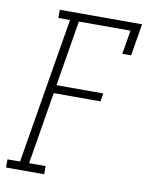

<svg xmlns="http://www.w3.org/2000/svg" viewBox="-83 -796 666 857"><g transform="rotate(10 250.0 -367.5)"><path d="M4 0V-37H61L171 -698H118V-735H491L467 -590H427L445 -698H211L162 -401H374L368 -364H156L102 -37H177V0Z"/></g></svg>

Font: Iosevka Slab Extralight
Style: Italic
Weight: 200
Italic angle: -9°
Monospace: yes
Designer: Belleve Invis
Foundry: Belleve Invis
Version: Version 11.1.1; ttfautohint (v1.8.3)